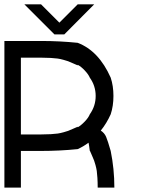

<svg xmlns="http://www.w3.org/2000/svg" viewBox="-20 -853 707 873"><path d="M389.2 -166.7H388.3Q385 -194.2 382.5 -204.2Q359.2 -186.7 333.3 -175Q251.7 -166.7 166.7 -166.7H75V0H0V-666.7H166.7Q251.7 -666.7 333.3 -658.3Q429.2 -621.7 483.3 -500Q495.8 -462.5 495.8 -416.7Q495.8 -370.8 483.3 -333.3Q465 -292.5 438.3 -259.2Q455 -248.3 462.5 -230.8Q470 -213.3 483.3 -166.7Q500 -85 500 0H424.2Q424.2 -24.2 422.9 -44.2Q421.7 -64.2 420 -75.8Q418.3 -87.5 414.2 -102.5Q410 -117.5 407.9 -122.9Q405.8 -128.3 398.8 -144.6Q391.7 -160.8 389.2 -166.7ZM333.3 -274.2Q348.3 -282.5 365.4 -300.4Q382.5 -318.3 388.3 -333.3Q415 -370.8 415 -416.7Q415 -462.5 388.3 -500Q382.5 -514.2 365.8 -532.1Q349.2 -550 333.3 -558.3V-555.8Q327.5 -558.3 311.2 -565.4Q295 -572.5 289.6 -574.6Q284.2 -576.7 269.2 -580.8Q254.2 -585 242.5 -586.7Q230.8 -588.3 210.8 -589.6Q190.8 -590.8 166.7 -590.8H75V-241.7H166.7Q190.8 -241.7 210.8 -242.9Q230.8 -244.2 242.5 -245.8Q254.2 -247.5 269.2 -251.7Q284.2 -255.8 289.6 -257.9Q295 -260 311.2 -267.1Q327.5 -274.2 333.3 -276.7ZM408.3 -833.3Q325.8 -750 272.5 -696.7H227.5L90.8 -833.3H166.7L250 -750L333.3 -833.3Z"/></svg>

Font: 0xA000-Mono
Style: Mono
Weight: 400
Version: Version 0.1